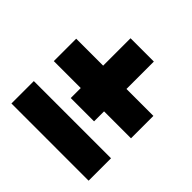

<svg xmlns="http://www.w3.org/2000/svg" viewBox="-159 -809 897 897"><g transform="rotate(45 290.0 -360.5)"><path d="M35 -56V-204H545V-56ZM213 -270V-336H35V-484H213V-665H367V-484H545V-336H367V-270Z"/></g></svg>

Font: Golos Text VF
Style: Regular
Weight: 400
Designer: A.Korolkova, Vitaly Kuzmin
Foundry: ParaType Ltd
Version: Version 2.003